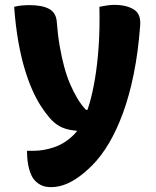

<svg xmlns="http://www.w3.org/2000/svg" viewBox="-20 -568 640 788"><path d="M449 -548Q499 -548 529.5 -529Q560 -510 555 -460Q547 -354 529 -265Q511 -176 485 -105Q459 -34 427 20Q395 74 358 111Q330 139 302 159Q274 179 246 189.5Q218 200 189 200Q179 200 170 198.5Q161 197 153.5 194Q146 191 138.5 186Q131 181 124 174Q109 159 100 127Q91 95 91 55V51H97Q102 51 106.5 51Q111 51 116 51Q159 51 203 36Q247 21 284 -16Q301 -33 317 -64Q333 -95 346.5 -140.5Q360 -186 370 -246Q380 -306 385 -379.5Q390 -453 388 -540Q398 -542 406.5 -543.5Q415 -545 422 -546Q429 -547 436 -547.5Q443 -548 449 -548ZM100 -547Q153 -547 181.5 -531.5Q210 -516 213 -479Q217 -425 225 -379Q233 -333 243.5 -294Q254 -255 268 -222.5Q282 -190 298 -163.5Q314 -137 333 -117H367L336 -30H329Q294 -30 267.5 -35Q241 -40 221 -52Q201 -64 183 -85Q164 -107 146 -135.5Q128 -164 111.5 -201.5Q95 -239 80.5 -287.5Q66 -336 55 -398.5Q44 -461 38 -540Q47 -542 54.5 -543.5Q62 -545 69.5 -545.5Q77 -546 84.5 -546.5Q92 -547 100 -547Z"/></svg>

Font: Recursive Monospace Casual ExtraBold
Style: Regular
Weight: 800
Version: Version 1.047